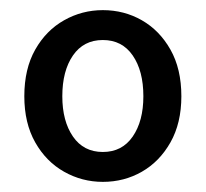

<svg xmlns="http://www.w3.org/2000/svg" viewBox="-20 -741 407 379"><path d="M183 -382Q142 -382 106.5 -402Q71 -422 49.5 -460Q28 -498 28 -551Q28 -605 49.5 -643Q71 -681 106.5 -701Q142 -721 183 -721Q225 -721 260 -701Q295 -681 316.5 -643Q338 -605 338 -551Q338 -498 316.5 -460Q295 -422 260 -402Q225 -382 183 -382ZM183 -441Q221 -441 242 -471.5Q263 -502 263 -551Q263 -601 242 -631.5Q221 -662 183 -662Q145 -662 124 -631.5Q103 -601 103 -551Q103 -502 124 -471.5Q145 -441 183 -441Z"/></svg>

Font: Mada Medium
Style: Regular
Weight: 500
Designer: Khaled Hosny
Version: Version 1.5